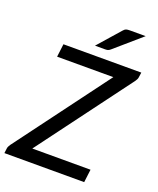

<svg xmlns="http://www.w3.org/2000/svg" viewBox="-180 -1026 925 1125"><g transform="rotate(20 282.0 -463.5)"><path d="M0 0ZM579 -717.5 574.5 -685.5Q573.5 -678.5 570.2 -672.8Q567 -667 562.5 -660L131 -81H494L484 0H-13.5L-9.5 -31.5Q-8.5 -38.5 -5.2 -44.2Q-2 -50 2 -56.5L434 -636.5H83.5L93.5 -717.5ZM530 -927 364.5 -783.5Q356 -776.5 349.2 -774.8Q342.5 -773 332.5 -773H270L390.5 -910Q400 -921.5 408.2 -924.2Q416.5 -927 432 -927Z"/></g></svg>

Font: Lato Medium
Style: Italic
Weight: 500
Italic angle: -7°
Designer: Lukasz Dziedzic
Foundry: tyPoland Lukasz Dziedzic
Version: Version 2.006; 2014-01-15